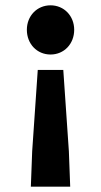

<svg xmlns="http://www.w3.org/2000/svg" viewBox="-20 -528 380 722"><path d="M96 174H244L239 41L218 -265H122L101 41ZM170 -323C221 -323 259 -363 259 -416C259 -468 221 -508 170 -508C119 -508 81 -468 81 -416C81 -363 119 -323 170 -323Z"/></svg>

Font: Giro Sans Regular
Style: Bold
Weight: 700
Designer: Paul D. Hunt
Foundry: Adobe Systems Incorporated
Version: Version 1.000;PS 1.0;hotconv 1.0.88;makeotf.lib2.5.647800